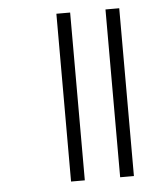

<svg xmlns="http://www.w3.org/2000/svg" viewBox="-48 -665 621 709"><g transform="rotate(-5 262.5 -311.0)"><path d="M369 -622H420V0H369ZM187 -622H238V0H187Z"/></g></svg>

Font: Noto Sans Devanagari UI Condensed Light
Style: Regular
Weight: 300
Width: 3
Designer: Jelle Bosma - Monotype Design Team
Foundry: Monotype Imaging Inc.
Version: Version 2.004; ttfautohint (v1.8.4.7-5d5b)